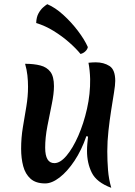

<svg xmlns="http://www.w3.org/2000/svg" viewBox="-20 -877 646 918"><path d="M512 21Q442 -5 419 -51Q396 -97 396 -156Q396 -172 397.5 -189Q399 -206 401 -224L393 -226Q370 -159 336 -108Q302 -57 265 -28.5Q228 0 196 0Q151 0 126 -22.5Q101 -45 91 -82.5Q81 -120 81 -166Q81 -219 89.5 -269.5Q98 -320 106 -368Q114 -416 114 -462Q114 -490 111 -517Q108 -544 100 -572Q142 -572 173 -564Q204 -556 221 -533.5Q238 -511 238 -465Q238 -429 227.5 -378.5Q217 -328 206.5 -273.5Q196 -219 196 -171Q196 -97 240 -97Q268 -97 298 -132.5Q328 -168 354 -227Q380 -286 396 -357Q412 -428 411 -499Q410 -540 403 -577Q413 -578 422 -578.5Q431 -579 438 -579Q476 -579 503.5 -561.5Q531 -544 531 -490Q531 -471 525 -434Q519 -397 511.5 -349.5Q504 -302 498.5 -251.5Q493 -201 493 -154Q493 -108 496.5 -64Q500 -20 512 21ZM400 -652Q398 -641 388 -631.5Q378 -622 365 -619Q344 -645 310.5 -674.5Q277 -704 236.5 -729Q196 -754 153 -767Q154 -795 164 -813Q174 -831 186 -841.5Q198 -852 206 -857Q244 -841 282.5 -806Q321 -771 352.5 -729.5Q384 -688 400 -652Z"/></svg>

Font: Merienda Medium
Style: Regular
Weight: 500
Designer: Eduardo Rodriguez Tunni
Foundry: Eduardo Rodriguez Tunni
Version: Version 2.001; ttfautohint (v1.8.4.7-5d5b)